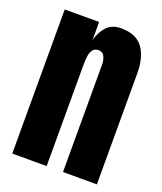

<svg xmlns="http://www.w3.org/2000/svg" viewBox="-137 -829 773 917"><g transform="rotate(20 249.5 -370.0)"><path d="M35.2 0V-732.4H210V-639.2Q219.7 -681.2 246.3 -710.7Q272.9 -740.2 320.3 -740.2Q396.5 -740.2 430.9 -693.4Q465.3 -646.5 465.3 -564.9V0H293V-546.9Q293 -568.4 284.2 -586.7Q275.4 -605 253.9 -605Q233.9 -605 224.4 -591.1Q214.8 -577.1 212.4 -556.4Q210 -535.6 210 -515.1V0Z"/></g></svg>

Font: Anton SC
Style: Regular
Weight: 400
Designer: Vernon Adams
Foundry: Vernon Adams
Version: Version 2.116; ttfautohint (v1.8.4.7-5d5b)